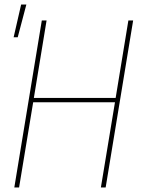

<svg xmlns="http://www.w3.org/2000/svg" viewBox="-20 -825 640 845"><path d="M43 0 164 -735H185L129 -394H489L545 -735H566L445 0H424L486 -375H126L64 0ZM40 -661 73 -805H96L58 -661Z"/></svg>

Font: Iosevka Thin Extended
Style: Italic
Weight: 100
Width: 7
Italic angle: -9°
Monospace: yes
Designer: Belleve Invis
Foundry: Belleve Invis
Version: Version 32.5.0; ttfautohint (v1.8.4)